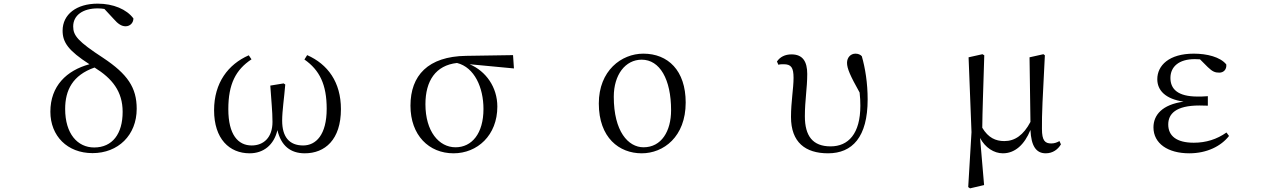

<svg xmlns="http://www.w3.org/2000/svg" viewBox="-20 -825 7040 1052"><path d="M487 14C627 14 729 -84 729 -229C729 -345 679 -419 545 -508C407 -598 381 -630 381 -680C381 -742 435 -779 515 -779C528 -779 540 -778 552 -776L603 -721C627 -693 647 -681 668 -681C693 -681 711 -700 711 -724C674 -774 601 -805 515 -805C399 -805 323 -746 323 -657C323 -593 354 -548 470 -473C345 -439 256 -354 256 -213C256 -80 349 14 487 14ZM498 -455C595 -395 652 -324 652 -212C652 -92 596 -17 496 -17C405 -17 337 -92 337 -228C337 -331 378 -413 498 -455Z M1348 15C1423 15 1481 -30 1500 -112C1520 -27 1571 15 1650 15C1760 15 1848 -59 1848 -227C1848 -375 1776 -473 1663 -523L1648 -499C1731 -441 1770 -362 1770 -229C1770 -86 1711 -28 1641 -28C1565 -28 1526 -75 1526 -164C1526 -218 1537 -287 1543 -362L1534 -368L1461 -356C1466 -273 1473 -219 1473 -157C1473 -71 1424 -28 1359 -28C1285 -28 1231 -86 1231 -227C1231 -365 1272 -443 1358 -500L1343 -522C1231 -473 1153 -372 1153 -221C1153 -64 1237 15 1348 15Z M2465 15C2595 15 2705 -83 2705 -241C2705 -347 2643 -435 2553 -473L2796 -450L2791 -523L2534 -519C2325 -516 2229 -411 2229 -246C2229 -84 2330 15 2465 15ZM2484 -480C2580 -456 2629 -345 2629 -228C2629 -93 2565 -18 2476 -18C2385 -18 2311 -105 2311 -254C2311 -382 2367 -467 2484 -480Z M3496 15C3615 15 3737 -75 3737 -263C3737 -439 3640 -531 3505 -531C3385 -531 3261 -438 3261 -258C3261 -70 3373 15 3496 15ZM3506 -18C3422 -18 3343 -105 3343 -295C3343 -415 3406 -498 3496 -498C3595 -498 3657 -391 3657 -221C3657 -106 3604 -18 3506 -18Z M4517 15C4650 15 4734 -74 4734 -280C4734 -369 4721 -451 4702 -517C4694 -526 4682 -531 4667 -531C4641 -531 4621 -510 4621 -481C4621 -450 4638 -411 4690 -318C4693 -292 4694 -269 4694 -246C4694 -92 4628 -23 4531 -23C4433 -23 4390 -80 4390 -188C4390 -275 4403 -342 4403 -420C4403 -487 4379 -527 4317 -527C4281 -527 4254 -513 4237 -488L4245 -470C4253 -473 4263 -473 4274 -473C4315 -473 4328 -455 4328 -398C4328 -341 4314 -267 4314 -184C4314 -45 4393 15 4517 15Z M5475 15C5541 15 5593 -32 5626 -113C5630 -25 5657 15 5710 15C5749 15 5777 -7 5793 -34L5785 -52C5772 -45 5759 -39 5740 -39C5706 -39 5689 -54 5689 -119C5688 -199 5693 -291 5705 -522L5697 -528L5621 -511L5626 -157C5588 -85 5541 -52 5483 -52C5435 -52 5395 -70 5362 -125C5363 -221 5367 -320 5373 -522L5363 -528L5287 -511L5303 -101L5285 200L5295 207L5372 189L5350 -69C5378 -16 5426 15 5475 15Z M6496 15C6593 15 6670 -24 6714 -80L6700 -99C6648 -62 6588 -43 6521 -43C6427 -43 6381 -80 6381 -143C6381 -200 6421 -247 6552 -247C6562 -247 6572 -247 6598 -246V-298C6574 -296 6559 -296 6542 -296C6433 -296 6393 -337 6393 -398C6393 -460 6440 -501 6526 -501L6555 -500L6598 -457C6624 -432 6638 -427 6661 -427C6684 -427 6702 -444 6699 -472C6666 -513 6593 -531 6521 -531C6385 -531 6321 -466 6321 -391C6321 -331 6364 -283 6465 -268C6348 -252 6300 -195 6300 -127C6300 -39 6379 15 6496 15Z"/></svg>

Font: Harano Aji Mincho
Style: Regular
Weight: 400
Foundry: Masamichi Hosoda
Version: HaranoAjiMincho-Regular version 20230610;ttx 4.39.4